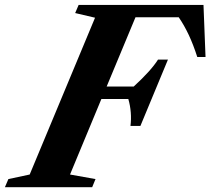

<svg xmlns="http://www.w3.org/2000/svg" viewBox="-86 -782 878 802"><path d="M-65.5 0 -51 -34 38 -53 311 -708 228 -727.5 242.5 -761.5H764L772.5 -544H738Q721.5 -595.5 702.5 -636Q683.5 -676.5 660.5 -710H480L359.5 -420.5H472.5Q509 -454 534.2 -482Q559.5 -510 574 -533H615.5L500.5 -256H459Q462.5 -284 460.2 -312.5Q458 -341 450 -368.5H337.5L206.5 -53L313 -34L299 0Z"/></svg>

Font: Libre Caslon Text
Style: Italic
Weight: 400
Italic angle: -22.583°
Designer: Pablo Impallari, Rodrigo Fuenzalida, Katja Schimmel
Foundry: Pablo Impallari, Rodrigo Fuenzalida
Version: Version 2.000